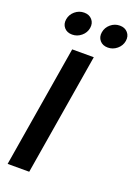

<svg xmlns="http://www.w3.org/2000/svg" viewBox="-175 -1011 756 1077"><g transform="rotate(20 203.0 -472.0)"><path d="M267.6 -727.5 147 0H18.1L138.7 -727.5ZM322.3 -805.2Q291.5 -805.2 274.4 -825.2Q257.3 -845.2 262.2 -874.5Q267.1 -904.3 290.8 -924.3Q314.5 -944.3 345.2 -944.3Q375.5 -944.3 392.8 -924.3Q410.2 -904.3 405.3 -874.5Q400.4 -845.2 376.5 -825.2Q352.5 -805.2 322.3 -805.2ZM109.4 -805.2Q78.6 -805.2 61.5 -825.2Q44.4 -845.2 49.3 -874.5Q54.2 -904.3 77.9 -924.3Q101.6 -944.3 132.3 -944.3Q162.6 -944.3 179.9 -924.3Q197.3 -904.3 192.4 -874.5Q187.5 -845.2 163.6 -825.2Q139.6 -805.2 109.4 -805.2Z"/></g></svg>

Font: Inter Display SemiBold
Style: Italic
Weight: 600
Italic angle: -9.39999°
Designer: Rasmus Andersson
Foundry: rsms
Version: Version 4.000;git-a52131595